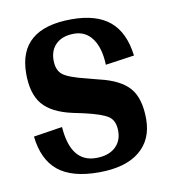

<svg xmlns="http://www.w3.org/2000/svg" viewBox="-57 -467 463 525"><g transform="rotate(-10 174.0 -204.5)"><path d="M27.6 -291.8Q27.6 -235.8 52.5 -206.4Q77.4 -177 134.3 -164.6L163.7 -158.4Q214.4 -146.8 231.3 -134.8Q248.2 -122.8 248.2 -94.3Q248.2 -65.8 229.1 -48.9Q210 -32 176.2 -32Q105.9 -32 98.8 -131.7L18.7 -119.2Q25.8 -54.3 64.1 -23.1Q102.3 8 176.6 8Q250.9 8 290 -24Q329.2 -56 329.2 -113.4Q329.2 -170.8 304.3 -199.7Q279.4 -228.6 221.5 -242L187.7 -250.9Q139.7 -262.5 123.7 -274.9Q107.7 -287.4 107.7 -315.4Q107.7 -343.4 125.4 -360.3Q143.2 -377.2 175.3 -377.2Q207.3 -377.2 226 -351.4Q244.7 -325.6 246.4 -278.5L326.5 -290Q318.5 -355 281.6 -386.1Q244.7 -417.3 175.3 -417.3Q27.6 -417.3 27.6 -291.8Z"/></g></svg>

Font: Gidugu
Style: Regular
Weight: 400
Designer: Purushoth Kumar Guthula
Foundry: Silicon Andhra, USA.
Version: Version 1.0.5; ttfautohint (v1.2.25-373a) -l 7 -r 28 -G 50 -